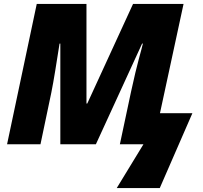

<svg xmlns="http://www.w3.org/2000/svg" viewBox="-20 -734 1033 977"><path d="M574 223H793L959 -158H794L914 -714H657L424 -207H420V-714H167L16 0H186L241 -262C254 -326 267 -411 283 -512H287V0H468L703 -512H707C700 -479 679 -417 647 -268L590 0H710Z"/></svg>

Font: Noto Sans Black
Style: Italic
Weight: 900
Italic angle: -12°
Designer: Monotype Design Team
Foundry: Monotype Imaging Inc.
Version: Version 2.013